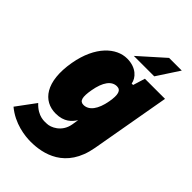

<svg xmlns="http://www.w3.org/2000/svg" viewBox="-328 -895 1219 1219"><g transform="rotate(45 282.0 -285.0)"><path d="M552.2 -784.2H438.5L271 -634.8H454.6ZM423.3 -582 398.4 -501H385.7C378.9 -543.9 335.9 -593.3 253.4 -593.3C157.2 -593.3 56.2 -504.9 24.4 -325.2C-11.2 -122.1 66.4 -24.9 178.7 -24.9C255.4 -24.9 287.6 -63 309.6 -96.2L302.2 -50.3C288.1 30.3 218.3 60.1 184.6 60.1C167 60.1 112.8 69.8 53.2 5.9L-41 133.3C42 202.6 141.6 213.9 193.4 213.9C300.8 213.9 469.7 178.7 509.8 -47.4L604 -582ZM364.7 -320.8C349.6 -235.8 313.5 -188.5 265.1 -188.5C230.5 -188.5 222.7 -218.8 235.4 -290.5C250.5 -377 284.7 -422.9 332 -422.9C367.7 -422.9 377 -390.1 364.7 -320.8Z"/></g></svg>

Font: Decalotype Black Italic
Style: Regular
Weight: 900
Italic angle: -10°
Designer: Alfredo Marco Pradil
Foundry: Alfredo Marco Pradil
Version: Version 1.0